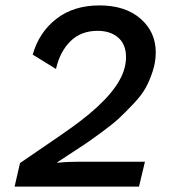

<svg xmlns="http://www.w3.org/2000/svg" viewBox="-20 -690 640 710"><path d="M34 0 54 -87Q240 -213 278 -243Q419 -351 441 -440Q446 -459 446 -479Q446 -526 417 -551Q388 -576 341 -576Q280 -576 241 -538Q202 -500 187 -435L101 -488Q124 -570 188 -620Q252 -670 348 -670Q443 -670 499.5 -621Q556 -572 556 -496Q556 -461 544.5 -426Q533 -391 518 -364Q503 -337 471.5 -304Q440 -271 419 -251.5Q398 -232 354.5 -200Q311 -168 291 -155Q271 -142 224 -111Q203 -97 192 -90V-88Q228 -92 273 -92H516L494 0Z"/></svg>

Font: Elaine Sans Medium
Style: Italic
Weight: 500
Italic angle: -13°
Designer: Wei Huang
Foundry: Wei Huang
Version: Version 2.001;December 24, 2019;FontCreator 12.0.0.2547 64-b